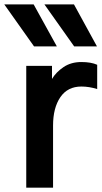

<svg xmlns="http://www.w3.org/2000/svg" viewBox="-54 -868 470 888"><path d="M-34.2 -847.7H101.6L209 -653.3H103.5ZM151.4 -847.7H288.1L394.5 -653.3H289.1ZM67.4 0V-563.5H186.5V-502.9Q205.1 -534.2 239.7 -557.6Q274.4 -581.1 322.3 -581.1Q367.2 -581.1 395.5 -568.4V-456.1Q358.4 -467.8 322.3 -467.8Q258.8 -467.8 225.1 -418.5Q191.4 -369.1 191.4 -287.1V0Z"/></svg>

Font: Gothic A1
Style: Bold
Weight: 700
Version: Version 2.50